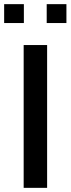

<svg xmlns="http://www.w3.org/2000/svg" viewBox="-22 -905 340 925"><path d="M-2 -885V-794H93V-885ZM203 -885V-794H298V-885ZM92 -688V0H205V-688Z"/></svg>

Font: Saira UNSAM Medium
Style: Regular
Weight: 500
Designer: Hector Gatti with collaboration of the Omnibus-Type team
Foundry: Omnibus-Type
Version: Version 0.072;PS 000.072;hotconv 1.0.88;makeotf.lib2.5.64775